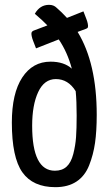

<svg xmlns="http://www.w3.org/2000/svg" viewBox="-20 -764 448 794"><path d="M301 -632Q380 -503 380 -289Q380 -222 373 -173Q366 -124 348.5 -80Q331 -36 296 -13Q261 10 209 10Q116 10 72.5 -51.5Q29 -113 29 -257Q29 -378 72 -443.5Q115 -509 189 -509Q245 -509 277 -480Q259 -548 223 -601L129 -564Q121 -585 117 -595Q113 -605 111 -615Q109 -625 110.5 -629.5Q112 -634 118 -637L176 -659Q157 -679 124 -707Q145 -744 183 -744Q202 -744 214 -732Q234 -715 257 -690L325 -717Q333 -696 337 -686Q341 -676 343 -666Q345 -656 343.5 -651.5Q342 -647 336 -645ZM207 -58Q237 -58 255.5 -75Q274 -92 283 -127Q292 -162 294.5 -197Q297 -232 297 -286Q297 -346 293 -387Q262 -437 211 -437Q163 -437 138 -383.5Q113 -330 113 -244Q113 -58 207 -58Z"/></svg>

Font: Yanone Kaffeesatz
Style: Regular
Weight: 400
Designer: Yanone (Cyrillic: Daniel Pouzeot)
Foundry: Yanone
Version: Version 1.003;PS 001.003;hotconv 1.0.88;makeotf.lib2.5.64775